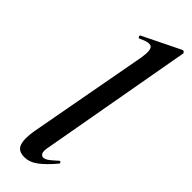

<svg xmlns="http://www.w3.org/2000/svg" viewBox="-252 -734 751 751"><g transform="rotate(45 123.5 -358.5)"><path d="M94 9Q60 9 51 -16Q42 -41 50 -89L142 -589Q150 -637 137.5 -647Q125 -657 84 -637Q80 -636 78 -642Q76 -648 80 -649L235 -725Q240 -727 244 -723Q248 -719 247 -717L135 -89Q129 -61 134 -51.5Q139 -42 147 -42Q158 -42 171 -52Q184 -62 200 -77Q204 -81 208 -77Q212 -73 208 -69Q177 -32 150 -11.5Q123 9 94 9Z"/></g></svg>

Font: Cormorant Infant Light
Style: Italic
Weight: 300
Italic angle: -10°
Designer: Christian Thalmann (Catharsis Fonts)
Foundry: Catharsis Fonts
Version: Version 4.001